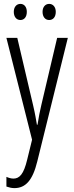

<svg xmlns="http://www.w3.org/2000/svg" viewBox="-20 -727 383 988"><path d="M51 -666C51 -640 65 -624 85 -624C104 -624 118 -639 118 -666C118 -692 104 -707 85 -707C65 -707 51 -691 51 -666ZM199 -666C199 -640 213 -624 233 -624C253 -624 267 -639 267 -666C267 -692 252 -707 233 -707C214 -707 199 -692 199 -666ZM13 -532 145 -8 120 94C102 170 80 192 49 192C37 192 24 188 13 183V233C28 238 40 241 54 241C111 241 148 202 172 103L329 -532H274L193 -188C185 -154 179 -124 173 -85H170C165 -113 162 -136 150 -187L69 -532Z"/></svg>

Font: Noto Sans Display Condensed Light
Style: Regular
Weight: 300
Width: 3
Designer: Monotype Design Team
Foundry: Monotype Imaging Inc.
Version: Version 1.900